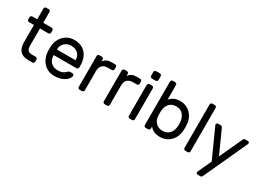

<svg xmlns="http://www.w3.org/2000/svg" viewBox="-28 -1515 3406 2509"><g transform="rotate(30 1675.0 -260.0)"><path d="M295 -86H348Q359 -86 367 -78Q375 -70 375 -59V-27Q375 -16 367 -8Q359 0 348 0H285Q200 0 160 -44.5Q120 -89 120 -175V-434H46Q35 -434 27 -442Q19 -450 19 -461V-493Q19 -504 27 -512Q35 -520 46 -520H120V-683Q120 -694 128 -702Q136 -710 147 -710H184Q195 -710 203 -702Q211 -694 211 -683V-520H338Q349 -520 357 -512Q365 -504 365 -493V-461Q365 -450 357 -442Q349 -434 338 -434H211V-175Q211 -132 228.5 -109Q246 -86 295 -86Z M911 -277V-250Q911 -239 903 -231Q895 -223 884 -223H540V-217Q542 -151 580.5 -113.5Q619 -76 680 -76Q730 -76 757.5 -89Q785 -102 807 -126Q815 -134 821.5 -137Q828 -140 839 -140H869Q881 -140 889 -132Q897 -124 896 -113Q892 -86 866.5 -57.5Q841 -29 793.5 -9.5Q746 10 680 10Q616 10 566 -19.5Q516 -49 486.5 -101Q457 -153 451 -218Q449 -248 449 -264Q449 -280 451 -310Q457 -372 486.5 -422Q516 -472 565.5 -501Q615 -530 680 -530Q787 -530 849 -462Q911 -394 911 -277ZM821 -307V-310Q821 -371 782.5 -407.5Q744 -444 680 -444Q622 -444 581.5 -407Q541 -370 540 -310V-307Z M1323 -493V-461Q1323 -450 1315 -442Q1307 -434 1296 -434H1238Q1182 -434 1152.5 -404.5Q1123 -375 1123 -319V-27Q1123 -16 1115 -8Q1107 0 1096 0H1059Q1048 0 1040 -8Q1032 -16 1032 -27V-493Q1032 -504 1040 -512Q1048 -520 1059 -520H1096Q1107 -520 1115 -512Q1123 -504 1123 -493V-462Q1143 -492 1171 -506Q1199 -520 1244 -520H1296Q1307 -520 1315 -512Q1323 -504 1323 -493Z M1701 -493V-461Q1701 -450 1693 -442Q1685 -434 1674 -434H1616Q1560 -434 1530.5 -404.5Q1501 -375 1501 -319V-27Q1501 -16 1493 -8Q1485 0 1474 0H1437Q1426 0 1418 -8Q1410 -16 1410 -27V-493Q1410 -504 1418 -512Q1426 -520 1437 -520H1474Q1485 -520 1493 -512Q1501 -504 1501 -493V-462Q1521 -492 1549 -506Q1577 -520 1622 -520H1674Q1685 -520 1693 -512Q1701 -504 1701 -493Z M1862 -599H1805Q1794 -599 1786 -607Q1778 -615 1778 -626V-683Q1778 -694 1786 -702Q1794 -710 1805 -710H1862Q1873 -710 1881 -702Q1889 -694 1889 -683V-626Q1889 -615 1881 -607Q1873 -599 1862 -599ZM1852 0H1815Q1804 0 1796 -8Q1788 -16 1788 -27V-493Q1788 -504 1796 -512Q1804 -520 1815 -520H1852Q1863 -520 1871 -512Q1879 -504 1879 -493V-27Q1879 -16 1871 -8Q1863 0 1852 0Z M2503 -261Q2503 -238 2502 -228Q2499 -156 2468.5 -102Q2438 -48 2387.5 -19Q2337 10 2275 10Q2171 10 2120 -58V-27Q2120 -16 2112 -8Q2104 0 2093 0H2056Q2045 0 2037 -8Q2029 -16 2029 -27V-683Q2029 -694 2037 -702Q2045 -710 2056 -710H2093Q2104 -710 2112 -702Q2120 -694 2120 -683V-462Q2142 -491 2180.5 -510.5Q2219 -530 2275 -530Q2338 -530 2388 -501Q2438 -472 2468.5 -418.5Q2499 -365 2502 -293Q2503 -283 2503 -261ZM2411 -232Q2412 -242 2412 -260Q2412 -345 2373.5 -394.5Q2335 -444 2265 -444Q2202 -444 2164 -405Q2126 -366 2120 -296Q2119 -286 2119 -257Q2119 -227 2120 -217Q2125 -152 2164.5 -114Q2204 -76 2265 -76Q2330 -76 2368 -117.5Q2406 -159 2411 -232Z M2691 0H2654Q2643 0 2635 -8Q2627 -16 2627 -27V-683Q2627 -694 2635 -702Q2643 -710 2654 -710H2691Q2702 -710 2710 -702Q2718 -694 2718 -683V-27Q2718 -16 2710 -8Q2702 0 2691 0Z M2992 190H2951Q2941 190 2934 183Q2927 176 2927 166Q2927 162 2928 159L3024 -50L2826 -489Q2825 -492 2825 -496Q2825 -506 2832 -513Q2839 -520 2849 -520H2890Q2910 -520 2919 -496L3073 -156L3229 -496Q3238 -520 3258 -520H3299Q3309 -520 3316 -513Q3323 -506 3323 -496Q3323 -492 3322 -489L3021 166Q3012 190 2992 190Z"/></g></svg>

Font: Hezaedrus
Style: Regular
Weight: 400
Designer: Hubert & Fischer
Foundry: Hubert & Fischer
Version: Version 1.10;September 3, 2019;FontCreator 11.5.0.2425 64-bi